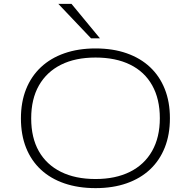

<svg xmlns="http://www.w3.org/2000/svg" viewBox="-20 -963 985 991"><path d="M473 8Q384 8 312.5 -16.5Q241 -41 191 -87.5Q141 -134 114.5 -200.5Q88 -267 88 -352Q88 -436 114.5 -502.5Q141 -569 191 -616Q241 -663 312.5 -688Q384 -713 473 -713Q563 -713 634 -688Q705 -663 754.5 -616.5Q804 -570 830.5 -503.5Q857 -437 857 -353Q857 -268 830.5 -201.5Q804 -135 754.5 -88.5Q705 -42 634 -17Q563 8 473 8ZM473 -39Q576 -39 650.5 -76Q725 -113 765 -183.5Q805 -254 805 -353Q805 -452 765.5 -522.5Q726 -593 651.5 -629.5Q577 -666 473 -666Q369 -666 295 -629Q221 -592 181 -522Q141 -452 141 -352Q141 -252 180.5 -182.5Q220 -113 294.5 -76Q369 -39 473 -39ZM450 -765 281 -943H349L496 -765Z"/></svg>

Font: Nunito Sans 10pt Expanded ExtraLight
Style: Regular
Weight: 250
Width: 7
Designer: Vernon Adams
Foundry: Vernon Adams
Version: Version 3.101;gftools[0.9.27]